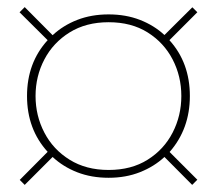

<svg xmlns="http://www.w3.org/2000/svg" viewBox="-20 -655 610 540"><path d="M49.5 -135 35.5 -149 114 -228Q56 -291.5 56 -385Q56 -478.5 114 -542L35 -620.5L49.5 -635L128 -556Q157.5 -583.5 197.2 -599Q237 -614.5 285.5 -614.5Q334 -614.5 373.8 -599Q413.5 -583.5 442.5 -556.5L521 -634.5L535 -620.5L456.5 -542Q514 -478.5 514 -385Q514 -292.5 457 -227.5L535 -149.5L520.5 -135L442.5 -213.5Q413.5 -186.5 373.8 -170.8Q334 -155 285.5 -155Q237 -155 197.2 -170.5Q157.5 -186 128 -213.5ZM285.5 -177Q349.5 -177 395.2 -205.8Q441 -234.5 465.5 -282Q490 -329.5 490 -385Q490 -440.5 465.5 -487.8Q441 -535 395.2 -563.8Q349.5 -592.5 285.5 -592.5Q222 -592.5 175.8 -563.8Q129.5 -535 104.8 -487.8Q80 -440.5 80 -385Q80 -329.5 104.8 -282Q129.5 -234.5 175.8 -205.8Q222 -177 285.5 -177Z"/></svg>

Font: Bodoni Moda SC 11pt
Style: Bold
Weight: 700
Version: Version 2.005